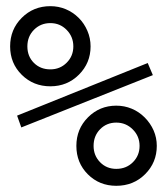

<svg xmlns="http://www.w3.org/2000/svg" viewBox="-20 -600 540 620"><path d="M282.2 -128.9Q282.2 -97.7 303.2 -76.2Q324.2 -54.7 355.5 -54.7Q387.7 -54.7 409.2 -76.2Q430.7 -97.7 430.7 -128.9Q430.7 -160.2 408.7 -182.1Q386.7 -204.1 355.5 -204.1Q324.2 -204.1 303.2 -182.6Q282.2 -161.1 282.2 -128.9ZM226.6 -128.9Q226.6 -183.6 264.2 -221.2Q301.8 -258.8 355.5 -258.8Q381.8 -258.8 405.3 -249Q428.7 -239.3 447.3 -220.7Q465.8 -202.1 476.1 -178.7Q486.3 -155.3 486.3 -128.9Q486.3 -75.2 448.7 -37.6Q411.1 0 355.5 0Q300.8 0 263.7 -37.1Q226.6 -74.2 226.6 -128.9ZM48.8 -188.5 35.2 -226.6 457 -396.5 473.6 -357.4ZM68.4 -450.2Q68.4 -418 89.4 -397Q110.4 -376 142.6 -376Q173.8 -376 195.3 -397.5Q216.8 -418.9 216.8 -450.2Q216.8 -481.4 195.3 -503.4Q173.8 -525.4 142.6 -525.4Q111.3 -525.4 89.8 -503.9Q68.4 -482.4 68.4 -450.2ZM12.7 -450.2Q12.7 -504.9 50.3 -542.5Q87.9 -580.1 142.6 -580.1Q168.9 -580.1 192.4 -570.3Q215.8 -560.5 234.4 -542Q252 -524.4 262.2 -500.5Q272.5 -476.6 272.5 -450.2Q272.5 -396.5 234.9 -358.9Q197.3 -321.3 142.6 -321.3Q87.9 -321.3 50.3 -358.4Q12.7 -395.5 12.7 -450.2Z"/></svg>

Font: BabelStone Flags
Style: Regular
Weight: 400
Designer: Andrew West
Foundry: BabelStone
Version: Version 4.12